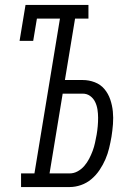

<svg xmlns="http://www.w3.org/2000/svg" viewBox="-20 -755 540 775"><path d="M65 0V-55H119L222 -680H129L114 -590H59L83 -735H337V-680H283L242 -432H314Q339 -432 362.5 -423Q386 -414 401.5 -395.5Q417 -377 425 -353.5Q433 -330 435.5 -305Q438 -280 436 -254Q434 -228 430 -203Q426 -180 420.5 -157Q415 -134 405.5 -112Q396 -90 382 -69Q368 -48 349 -32Q330 -16 307 -8Q284 0 261 0ZM261 -55Q278 -55 293.5 -63.5Q309 -72 320.5 -85.5Q332 -99 340 -114.5Q348 -130 354 -146Q360 -162 363.5 -178.5Q367 -195 370 -211Q373 -228 374.5 -245.5Q376 -263 376 -279.5Q376 -296 373.5 -312.5Q371 -329 364 -343.5Q357 -358 344 -367.5Q331 -377 314 -377H233L180 -55Z"/></svg>

Font: Iosevka Curly Slab LtObl
Style: Regular
Weight: 300
Italic angle: -9°
Monospace: yes
Designer: Belleve Invis
Foundry: Belleve Invis
Version: Version 11.0.0; ttfautohint (v1.8.3)